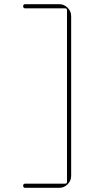

<svg xmlns="http://www.w3.org/2000/svg" viewBox="-20 -790 482 920"><path d="M292 90Q301 90 301 82V-741Q301 -750 293 -750H101Q91 -750 91 -760Q91 -770 101 -770H264Q287 -770 304 -753Q321 -736 321 -713V53Q321 76 304 93Q287 110 264 110H101Q91 110 91 100Q91 90 101 90Z"/></svg>

Font: Rounded Mplus 1c Thin
Style: Regular
Weight: 250
Version: Version 1.059.20150529